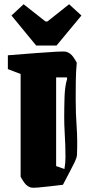

<svg xmlns="http://www.w3.org/2000/svg" viewBox="-20 -870 434 903"><path d="M293 -626Q312 -620 324.5 -602Q337 -584 341 -575Q337 -533 336.5 -486.5Q336 -440 336 -405Q336 -335 340.5 -273.5Q345 -212 342 -141Q341 -128 331 -107Q321 -86 310 -66L276 -1Q249 2 217 6Q185 10 159 12Q133 14 125 12Q106 6 93.5 -12Q81 -30 77 -39V-522L17 -545V-610Q92 -616 151 -620.5Q210 -625 247.5 -627Q285 -629 293 -626ZM244 -89 283 -75Q288 -103 288 -130.5Q288 -158 287 -187Q286 -218 284 -250.5Q282 -283 282 -318Q282 -363 283.5 -413.5Q285 -464 296 -500L294 -506H244ZM150 -656 34 -797 91 -850 194 -769H203L305 -850L363 -797L246 -656Z"/></svg>

Font: Grenze Gotisch Black
Style: Regular
Weight: 900
Designer: Renata Polastri
Foundry: Omnibus-Type
Version: Version 1.001